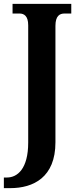

<svg xmlns="http://www.w3.org/2000/svg" viewBox="-37 -734 407 994"><path d="M-17 240H16C136 240 250 184 250 3V-600C250 -652 272 -664 297 -664H332V-714H28V-664H64C87 -664 109 -652 109 -603V4C109 140 53 185 -1 185H-17Z"/></svg>

Font: Noto Serif Armenian Condensed
Style: Bold
Weight: 700
Width: 3
Designer: Monotype Design Team
Foundry: Monotype Imaging Inc.
Version: Version 2.008